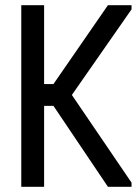

<svg xmlns="http://www.w3.org/2000/svg" viewBox="-20 -720 540 740"><path d="M62 0V-700H150V-396H186L396 -700H487V-684L257 -354L487 -16V0H396L186 -312H150V0Z"/></svg>

Font: Phudu Light
Style: Regular
Weight: 400
Version: Version 1.005;gftools[0.9.23]